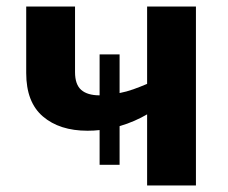

<svg xmlns="http://www.w3.org/2000/svg" viewBox="-20 -566 696 586"><path d="M578 -546V0H429V-217Q412 -207 390.5 -197.5Q369 -188 345 -181V-63H284V-169Q275 -168 266 -167.5Q257 -167 247 -167Q162 -167 111 -210.5Q60 -254 60 -343V-546H209V-346Q209 -308 228 -291.5Q247 -275 284 -275V-400H345V-282Q366 -286 387 -293.5Q408 -301 429 -310V-546Z"/></svg>

Font: Noto Sans
Style: Bold
Weight: 700
Designer: Monotype Design Team
Foundry: Monotype Imaging Inc.
Version: Version 2.000;GOOG;noto-source:20170915:90ef993387c0; ttfaut